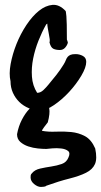

<svg xmlns="http://www.w3.org/2000/svg" viewBox="-20 -445 408 775"><path d="M22.5 -117.2Q15.6 -146.5 22.9 -186.5Q30.3 -226.6 46.4 -267.1Q62.5 -307.6 86.4 -343.8Q110.4 -379.9 137.2 -401.4Q164.1 -422.9 191.9 -425.3Q219.7 -427.7 245.1 -400.4Q245.1 -399.4 246.1 -395.5Q247.1 -391.6 248 -379.4Q249 -367.2 249.5 -345.2Q250 -323.2 250 -285.2Q251 -283.2 252.4 -278.8Q253.9 -274.4 253.9 -272.5Q251 -261.7 242.7 -252.4Q234.4 -243.2 221.7 -243.2Q205.1 -243.2 194.8 -248.5Q184.6 -253.9 179.7 -274.4Q181.6 -277.3 180.7 -286.6Q179.7 -295.9 177.2 -307.6Q174.8 -319.3 172.9 -331.1Q170.9 -342.8 170.9 -349.6Q169.9 -349.6 168.5 -348.1Q167 -346.7 166 -345.7Q149.4 -316.4 135.3 -280.8Q121.1 -245.1 113.8 -208.5Q106.4 -171.9 108.9 -135.7Q111.3 -99.6 129.9 -70.3Q143.6 -70.3 155.3 -81.5Q167 -92.8 174.8 -102.5Q191.4 -122.1 207.5 -142.6Q223.6 -163.1 237.3 -185.5Q243.2 -195.3 246.1 -203.1Q249 -210.9 253.4 -215.8Q257.8 -220.7 264.6 -223.6Q271.5 -226.6 285.2 -226.6Q300.8 -226.6 314.5 -219.2Q328.1 -211.9 328.1 -195.3Q328.1 -172.9 308.1 -139.2Q288.1 -105.5 259.3 -74.2Q230.5 -43 198.2 -21Q166 1 141.6 1Q118.2 1 96.2 -8.3Q74.2 -17.6 58.1 -33.2Q42 -48.8 32.2 -70.3Q22.5 -91.8 22.5 -117.2ZM103.5 271.5Q103.5 266.6 104 262.7Q104.5 258.8 108.4 254.9Q120.1 240.2 142.1 235.4Q164.1 230.5 187 227.1Q210 223.6 229.5 216.8Q249 210 256.8 189.5Q264.6 171.9 254.4 164.1Q244.1 156.2 226.6 154.3Q209 152.3 191.4 153.8Q173.8 155.3 167 156.2Q153.3 156.2 133.3 154.3Q113.3 152.3 94.2 146Q75.2 139.6 62 127.9Q48.8 116.2 48.8 96.7Q54.7 64.5 68.4 38.1Q82 11.7 99.1 -5.9Q116.2 -23.4 133.3 -30.8Q150.4 -38.1 162.6 -32.7Q174.8 -27.3 178.7 -7.3Q182.6 12.7 172.9 48.8Q167 55.7 158.2 67.9Q149.4 80.1 149.4 82V83Q174.8 87.9 206.1 86.4Q237.3 85 267.1 87.9Q296.9 90.8 322.8 104.5Q348.6 118.2 364.3 154.3Q373 195.3 363.3 217.3Q353.5 239.3 327.1 252.4Q300.8 265.6 259.8 275.9Q218.8 286.1 167 304.7Q165 307.6 157.7 308.6Q150.4 309.6 145.5 309.6Q131.8 309.6 117.7 297.9Q103.5 286.1 103.5 271.5Z"/></svg>

Font: Covered By Your Grace
Style: Regular
Weight: 400
Designer: Kimberly Geswein
Foundry: Kimberly Geswein
Version: Version 1.0